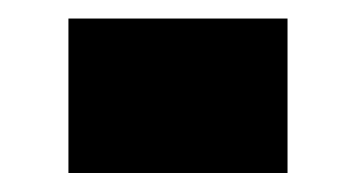

<svg xmlns="http://www.w3.org/2000/svg" viewBox="-20 -422 374 202"><path d="M52 -402.5V-240H282.5V-402.5Z"/></svg>

Font: Anybody Expanded Black
Style: Regular
Weight: 900
Width: 7
Designer: Tyler Finck
Foundry: Etcetera Type Company
Version: Version 1.113;gftools[0.9.25]